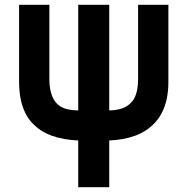

<svg xmlns="http://www.w3.org/2000/svg" viewBox="-20 -560 786 805"><path d="M308 29Q246.5 26.5 197.2 9Q148 -8.5 113.8 -45.8Q79.5 -83 67 -143Q63.5 -159 61.8 -179Q60 -199 60 -215V-540H187V-228Q187 -198 193 -175Q201 -143.5 217.5 -126.8Q234 -110 256 -103.8Q278 -97.5 308 -97V-540H438V-97Q468 -97.5 491.8 -105.5Q515.5 -113.5 532.2 -132.5Q549 -151.5 555 -183Q559 -203 559 -228V-540H686V-215Q686 -196.5 684.2 -179.2Q682.5 -162 679 -145Q665.5 -84.5 630.8 -46.8Q596 -9 547.2 8.8Q498.5 26.5 438 29V225H308Z"/></svg>

Font: Vela Sans ExtBd
Style: Regular
Weight: 800
Designer: Principal design: Mikhail Sharanda - project Manrope.
Design modification: Ravid Balaliev
Foundry: Mikhail Sharanda
Version: Version 1.001